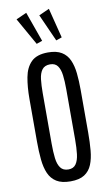

<svg xmlns="http://www.w3.org/2000/svg" viewBox="-106 -1038 635 1100"><g transform="rotate(-10 211.0 -488.5)"><path d="M212.4 8.8Q161.6 8.8 131.3 -10Q101.1 -28.8 86.2 -63Q71.3 -97.2 66.7 -144.5Q62 -191.9 62 -249V-498Q62 -566.9 72.3 -622.1Q82.5 -677.2 114.7 -709.2Q147 -741.2 212.4 -741.2Q261.7 -741.2 291.5 -722.9Q321.3 -704.6 335.9 -671.6Q350.6 -638.7 355.2 -594.2Q359.9 -549.8 359.9 -498V-249Q359.9 -192.9 355.7 -145.8Q351.6 -98.6 337.4 -64Q323.2 -29.3 293.7 -10.3Q264.2 8.8 212.4 8.8ZM212.4 -60.5Q241.7 -60.5 256.1 -81.1Q270.5 -101.6 274.9 -137.9Q279.3 -174.3 279.3 -222.7V-516.1Q279.3 -562.5 274.9 -597.4Q270.5 -632.3 256.1 -652.1Q241.7 -671.9 212.4 -671.9Q181.2 -671.9 166 -652.1Q150.9 -632.3 146.7 -597.4Q142.6 -562.5 142.6 -516.1V-222.7Q142.6 -174.3 147 -137.9Q151.4 -101.6 166.5 -81.1Q181.6 -60.5 212.4 -60.5ZM157.7 -800.8 68.4 -959 129.4 -986.3 191.4 -812.5ZM271.5 -800.8 200.7 -959 261.2 -986.3 305.2 -812.5Z"/></g></svg>

Font: Antonio ExtraLight
Style: Regular
Weight: 250
Designer: Vernon Adams
Foundry: Vernon Adams
Version: Version 1.002